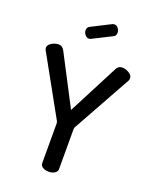

<svg xmlns="http://www.w3.org/2000/svg" viewBox="-172 -1048 903 1140"><g transform="rotate(20 279.0 -478.0)"><path d="M13 -687Q13 -705 35 -718Q57 -731 80 -731Q102 -731 115 -707L280 -390L444 -707Q456 -731 479 -731Q502 -731 523.5 -718Q545 -705 545 -687Q545 -678 542 -672L335 -299Q333 -293 333 -288V-35Q333 -19 317 -9.5Q301 0 280 0Q258 0 242.5 -9.5Q227 -19 227 -35V-288Q227 -290 224 -299L17 -672Q13 -680 13 -687ZM199 -865Q199 -883 214 -891L338 -954Q346 -956 349 -956Q363 -956 373 -943Q383 -930 383 -915Q383 -895 367 -888L246 -827Q240 -824 234 -824Q220 -824 209.5 -837Q199 -850 199 -865Z"/></g></svg>

Font: TerminalDosisSemiBold
Style: Bold
Weight: 600
Designer: EdgarTolentino, PabloImpallari, IginoMarini
Foundry: EdgarTolentino, PabloImpallari, IginoMarini
Version: Version 1.006